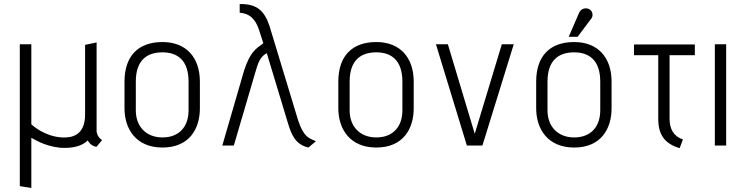

<svg xmlns="http://www.w3.org/2000/svg" viewBox="-20 -720 3650 950"><path d="M485 -27C461 -41 458 -69 458 -69V-510L401 -498V-153C401 -49 334 -37 286 -40C201 -45 141 -99 135 -105V-501H78V201L135 210V-38C149 -32 196 2 277 11C333 15 384 5 414 -25C429 1 450 6 458 6Z M969 -316C969 -437 900 -512 784 -512C663 -512 596 -442 596 -316V-184C596 -82 653 10 784 10C916 10 969 -82 969 -184ZM913 -174C913 -95 868 -40 784 -40C702 -40 652 -95 652 -174V-316C652 -421 706 -461 784 -461C859 -461 913 -421 913 -316Z M1543 -21C1511 -37 1484 -37 1455 -125L1313 -593C1286 -672 1247 -701 1166 -700V-657C1214 -654 1243 -626 1260 -577L1283 -506C1243 -477 1218 -462 1188 -372L1080 0H1137L1243 -361C1256 -406 1265 -438 1300 -457L1404 -113C1422 -54 1441 -5 1506 10Z M2027 -316C2027 -437 1958 -512 1842 -512C1721 -512 1654 -442 1654 -316V-184C1654 -82 1711 10 1842 10C1974 10 2027 -82 2027 -184ZM1971 -174C1971 -95 1926 -40 1842 -40C1760 -40 1710 -95 1710 -174V-316C1710 -421 1764 -461 1842 -461C1917 -461 1971 -421 1971 -316Z M2367 0 2522 -501H2463L2329 -58L2196 -501H2137L2290 0Z M2838 -538 2907 -630C2917 -644 2912 -670 2890 -677C2873 -682 2854 -676 2845 -656L2794 -538ZM3006 -316C3006 -437 2937 -512 2821 -512C2700 -512 2633 -442 2633 -316V-184C2633 -82 2690 10 2821 10C2953 10 3006 -82 3006 -184ZM2950 -174C2950 -95 2905 -40 2821 -40C2739 -40 2689 -95 2689 -174V-316C2689 -421 2743 -461 2821 -461C2896 -461 2950 -421 2950 -316Z M3359 -30C3312 -46 3293 -83 3293 -132V-447H3418V-500H3117V-447H3237V-132C3237 -54 3268 -9 3343 13Z M3573 0V-501H3517V0Z"/></svg>

Font: Advent Pro
Style: Regular
Weight: 400
Designer: Andreas Kalpakidis
Foundry: Andreas Kalpakidis
Version: Version 2.002 2008